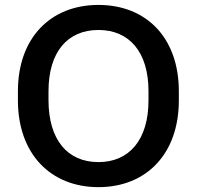

<svg xmlns="http://www.w3.org/2000/svg" viewBox="-20 -749 798 779"><path d="M379.4 10.3C573.2 10.3 705.6 -124 705.6 -341.8V-378.9C705.6 -595.2 574.2 -729 379.4 -729C184.6 -729 52.7 -594.7 52.7 -378.9V-341.8C52.7 -125 185.1 10.3 379.4 10.3ZM379.4 -91.3C253.9 -91.3 177.2 -181.6 176.8 -341.8V-378.9C176.8 -538.1 253.9 -627.4 379.4 -627.4C504.9 -627.4 582.5 -537.6 582.5 -378.9V-341.8C582.5 -182.1 504.4 -91.3 379.4 -91.3Z"/></svg>

Font: Winston Medium
Style: Regular
Weight: 500
Designer: Vernon Adams, Kim Jin-seong, David Berlow, Cristiano Sobral
Foundry: The Winston Project Authors
Version: Version 3.004